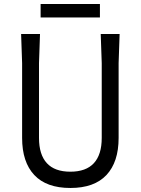

<svg xmlns="http://www.w3.org/2000/svg" viewBox="-20 -919 700 955"><path d="M575 -750 570 -605V-233Q570 -113 509.5 -48.5Q449 16 330 16Q211 16 150.5 -48.5Q90 -113 90 -233V-605L85 -750H179L174 -605V-233Q174 -150 213 -107.5Q252 -65 330 -65Q408 -65 447 -107.5Q486 -150 486 -233V-605L481 -750ZM477 -899V-832H182V-899Z"/></svg>

Font: Farro Light
Style: Regular
Weight: 300
Designer: Aceler Chua
Foundry: Grayscale Limited
Version: Version 1.101